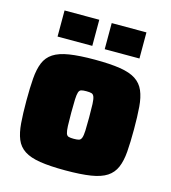

<svg xmlns="http://www.w3.org/2000/svg" viewBox="-106 -786 784 881"><g transform="rotate(15 285.5 -346.0)"><path d="M285 8Q212 8 164.5 0.5Q117 -7 89.5 -25Q62 -43 49.5 -73.5Q37 -104 33.5 -148.5Q30 -193 30 -255Q30 -317 33.5 -361.5Q37 -406 49.5 -436.5Q62 -467 89.5 -485Q117 -503 164.5 -510.5Q212 -518 285 -518Q358 -518 405.5 -510.5Q453 -503 480.5 -485Q508 -467 521 -436.5Q534 -406 537.5 -361.5Q541 -317 541 -255Q541 -193 537.5 -148.5Q534 -104 521 -73.5Q508 -43 480.5 -25Q453 -7 405.5 0.5Q358 8 285 8ZM285 -142Q301 -142 309.5 -144.5Q318 -147 322 -158Q326 -169 327 -192Q328 -215 328 -255Q328 -296 327 -318.5Q326 -341 322 -352Q318 -363 309.5 -365.5Q301 -368 285 -368Q269 -368 260.5 -365.5Q252 -363 248.5 -352Q245 -341 244 -318.5Q243 -296 243 -255Q243 -215 244 -192Q245 -169 248.5 -158Q252 -147 260.5 -144.5Q269 -142 285 -142ZM92 -576V-700H257V-576ZM316 -576V-700H481V-576Z"/></g></svg>

Font: Saira Thin Black
Style: Regular
Weight: 900
Version: Version 1.101